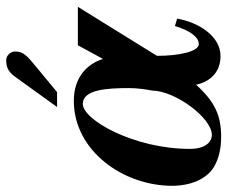

<svg xmlns="http://www.w3.org/2000/svg" viewBox="-80 -643 733 619"><g transform="rotate(-90 286.5 -333.5)"><path d="M251 -516H299L380 -583C415 -612 430 -624 430 -651C430 -667 416 -680 403 -680C383 -680 366 -676 349 -652ZM574 -449H450L406 -368C390 -419 347 -462 271 -462C110 -462 -3 -303 -3 -145C-3 -85 19 -35 55 -12C82 5 116 13 155 13C223 13 268 -7 323 -68C330 -30 358 11 415 11C480 11 524 -60 536 -129L512 -136C497 -85 475 -59 454 -59C430 -59 416 -122 416 -194ZM312 -285C312 -257 308 -231 304 -209C303 -135 216 -17 161 -17C139 -17 116 -37 116 -88C116 -267 209 -433 261 -433C307 -433 312 -356 312 -285Z"/></g></svg>

Font: STIXGeneral
Style: Bold Italic
Weight: 700
Italic angle: -16.33°
Designer: MicroPress Inc., with final additions and corrections provided by Coen Hoffman, Elsevier (retired)
Version: Version 1.1.0